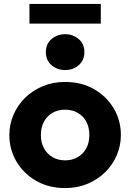

<svg xmlns="http://www.w3.org/2000/svg" viewBox="-20 -942 663 977"><path d="M311.4 15Q228 15 164 -21.8Q100 -58.6 63.8 -120Q27.6 -181.4 27.6 -255Q27.6 -308.5 48.3 -357.2Q69 -405.9 107 -443.6Q145 -481.2 197 -503.1Q249 -525 311.4 -525Q394.8 -525 458.8 -488.2Q522.8 -451.4 558.9 -390Q595.1 -328.6 595.1 -255Q595.1 -201.5 574.4 -152.8Q553.8 -104.1 515.8 -66.4Q477.9 -28.8 426 -6.9Q374.1 15 311.4 15ZM311.4 -126Q346.5 -126 374.4 -141.8Q402.4 -157.5 418.5 -186.4Q434.6 -215.2 434.6 -255Q434.6 -294.8 418.7 -323.7Q402.8 -352.6 374.8 -368.3Q346.9 -384 311.4 -384Q275.9 -384 247.9 -368.3Q220 -352.6 204.1 -323.7Q188.1 -294.8 188.1 -255Q188.1 -215.2 204.2 -186.4Q220.4 -157.5 248.3 -141.8Q276.2 -126 311.4 -126ZM311.4 -585.5Q271.6 -585.5 242.5 -610.1Q213.4 -634.8 213.4 -676.8Q213.4 -718.8 242.5 -743.4Q271.6 -768 311.4 -768Q351.1 -768 380.2 -743.4Q409.4 -718.8 409.4 -676.8Q409.4 -634.8 380.2 -610.1Q351.1 -585.5 311.4 -585.5ZM129.9 -822V-922H492.9V-822Z"/></svg>

Font: Geologica Thin
Style: Regular
Weight: 100
Version: Version 1.010;gftools[0.9.28]